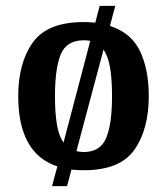

<svg xmlns="http://www.w3.org/2000/svg" viewBox="-20 -567 568 653"><path d="M486 -240Q486 -127 437 -57.5Q388 12 265 12Q249 12 223 10L208 66H157L175 -1Q42 -45 42 -240Q42 -353 91.5 -422.5Q141 -492 265 -492Q280 -492 304 -490L319 -547H372L354 -479Q427 -455 456.5 -392.5Q486 -330 486 -240ZM196 -82 287 -428Q275 -430 265 -430Q207 -430 187 -383Q167 -336 167 -240Q167 -183 173.5 -144Q180 -105 196 -82ZM361 -240Q361 -297 354.5 -336Q348 -375 332 -398L240 -53Q251 -50 265 -50Q321 -50 341 -97.5Q361 -145 361 -240Z"/></svg>

Font: Arya
Style: Bold
Weight: 700
Designer: Eduardo Rodriguez Tunni, Modular Infotech
Foundry: Eduardo Rodriguez Tunni, Modular Infotech
Version: Version 1.002